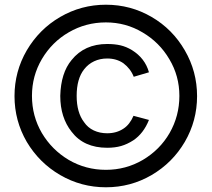

<svg xmlns="http://www.w3.org/2000/svg" viewBox="-20 -719 898 814"><path d="M815.5 -311.5Q815.5 -207 763.5 -117.5Q711.5 -29 623 23Q534 75 429 75Q324.5 75 235 23Q146.5 -28.5 93.5 -117.5Q41.5 -207 41.5 -311.5Q41.5 -416 93.5 -505.5Q146.5 -595.5 235 -647Q324.5 -699 429 -699Q534 -699 623 -647Q711.5 -595.5 763.5 -505.5Q815.5 -416 815.5 -311.5ZM115.5 -312.5Q115.5 -227 157.5 -155Q200 -83.5 271.5 -41Q343.5 1 429 1Q513.5 1 585.5 -41Q658 -84 699 -155Q740.5 -227.5 740.5 -312.5Q740.5 -397 698 -468Q656 -539.5 584.5 -581.5Q513.5 -624 429 -624Q343.5 -624 271.5 -582Q200.5 -541 157.5 -468.5Q115.5 -397 115.5 -312.5ZM547 -393.5Q533.5 -428 503 -451Q474 -471 434.5 -471Q404 -471 379 -459.2Q354 -447.5 336.5 -425Q305 -385 305 -312.5Q305 -242 336.5 -201Q352 -178 377.5 -166Q403 -154 434.5 -154Q474.5 -154 504 -174Q530 -191 546 -228L611.5 -210.5Q588.5 -153 545 -124Q519.5 -107.5 493.5 -100Q467.5 -92.5 434.5 -92.5Q335 -92.5 283.5 -160.5Q235.5 -221 235.5 -312.5Q238 -410 283.5 -464.5Q338 -532.5 434.5 -532.5Q466 -532.5 490.8 -526.8Q515.5 -521 539.5 -506.5Q595 -472 611.5 -412.5Z"/></svg>

Font: Russisch Sans
Style: Regular
Weight: 400
Designer: Michael Sharanda (font) & Cristiano Sobral (main changes)
Foundry: Michael Sharanda
Version: Version 2.00;October 25, 2020;FontCreator 13.0.0.2681 64-bit